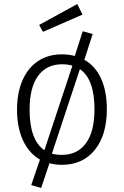

<svg xmlns="http://www.w3.org/2000/svg" viewBox="-20 -802 611 947"><path d="M507 -263Q507 -136 447.5 -62.5Q388 11 285 11Q254 11 224 3L183 125L134 111L177 -15Q123 -46 93.5 -109.5Q64 -173 64 -261Q64 -344 91 -406Q118 -468 168 -501Q218 -534 286 -534Q319 -534 349 -526L388 -648L437 -634L396 -507Q450 -477 478.5 -414.5Q507 -352 507 -263ZM199 -61 337 -478Q316 -485 286 -485Q210 -485 168 -428Q126 -371 126 -261Q126 -111 199 -61ZM446 -263Q446 -412 374 -461L236 -44Q259 -38 285 -38Q361 -38 403.5 -95Q446 -152 446 -263ZM387 -730 192 -645 173 -679 361 -782Z"/></svg>

Font: Fira Sans Light
Style: Regular
Weight: 300
Designer: bBox Type GmbH & Carrois Corporate GbR & Edenspiekermann AG
Foundry: bBox Type GmbH & Carrois Corporate GbR & Edenspiekermann AG
Version: Version 4.301